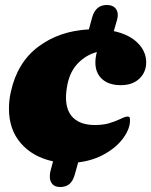

<svg xmlns="http://www.w3.org/2000/svg" viewBox="-20 -651 607 771"><path d="M363 -400Q363 -420 369 -442Q327 -431 294.5 -398.5Q262 -366 251 -313Q245 -283 245 -259Q245 -205 275 -177Q305 -149 361 -149Q393 -149 416 -155.5Q439 -162 463 -173Q483 -183 492 -183Q498 -183 500 -180.5Q502 -178 502 -170Q503 -136 476.5 -98.5Q450 -61 402 -33.5Q354 -6 294 1L280 51Q272 78 257.5 89Q243 100 222 100Q201 100 190.5 88.5Q180 77 180 57Q180 43 184 31L193 -3Q111 -21 63.5 -76Q16 -131 16 -214Q16 -251 24 -284Q50 -401 134.5 -464Q219 -527 337 -533L350 -581Q364 -631 409 -631Q430 -631 441.5 -620Q453 -609 453 -590Q453 -582 450 -571L437 -526Q498 -513 532.5 -479Q567 -445 567 -401Q567 -361 539.5 -335Q512 -309 465 -309Q417 -309 390 -333.5Q363 -358 363 -400Z"/></svg>

Font: Shrikhand
Style: Regular
Weight: 400
Italic angle: -14°
Version: Version 1.000;PS 1.000;hotconv 1.0.88;makeotf.lib2.5.647800